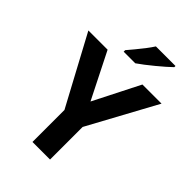

<svg xmlns="http://www.w3.org/2000/svg" viewBox="-267 -1046 1158 1158"><g transform="rotate(45 312.0 -467.0)"><path d="M312 -420 461 -714H624L387 -278V0H237V-273L0 -714H164ZM523 -924Q509 -910 486 -890Q463 -870 436.5 -848Q410 -826 384.5 -806.5Q359 -787 340 -774H241V-787Q257 -806 278.5 -831.5Q300 -857 321 -884.5Q342 -912 356 -934H523Z"/></g></svg>

Font: Noto Sans Hebrew
Style: Bold
Weight: 700
Designer: Monotype Design Team
Foundry: Monotype Imaging Inc.
Version: Version 2.003